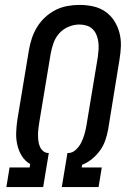

<svg xmlns="http://www.w3.org/2000/svg" viewBox="-20 -763 540 783"><path d="M6 0 19 -80H101L103 -94Q82 -106 69 -127Q56 -148 50.5 -172.5Q45 -197 46 -223.5Q47 -250 51 -276L98 -559Q102 -583 110 -607Q118 -631 131.5 -653Q145 -675 164.5 -693Q184 -711 207 -722.5Q230 -734 255 -738.5Q280 -743 304 -743Q333 -743 360 -737Q387 -731 409 -716Q431 -701 445.5 -678.5Q460 -656 467 -629.5Q474 -603 473 -575Q472 -547 467 -518L421 -235Q417 -213 409.5 -191Q402 -169 388 -149.5Q374 -130 355 -114.5Q336 -99 315 -91L313 -80H395L382 0H232L255 -139H258Q275 -139 289 -152Q303 -165 311 -181Q319 -197 324 -214Q329 -231 332 -248L379 -531Q381 -546 382 -561.5Q383 -577 381 -592Q379 -607 373.5 -620.5Q368 -634 358 -644Q348 -654 333.5 -658.5Q319 -663 304 -663Q282 -663 260 -654Q238 -645 222.5 -628Q207 -611 199 -589.5Q191 -568 187 -546L140 -263Q138 -250 136.5 -237.5Q135 -225 135 -213Q135 -201 136.5 -188.5Q138 -176 142.5 -165.5Q147 -155 156 -147Q165 -139 178 -139H179L156 0Z"/></svg>

Font: Iosevka Medium
Style: Italic
Weight: 500
Italic angle: -9°
Monospace: yes
Designer: Belleve Invis
Foundry: Belleve Invis
Version: Version 32.5.0; ttfautohint (v1.8.4)